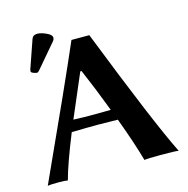

<svg xmlns="http://www.w3.org/2000/svg" viewBox="-107 -828 915 934"><g transform="rotate(-15 350.5 -361.0)"><path d="M411.6 -274.9Q363.3 -401.9 323.2 -494.1H316.9L223.6 -275.9Q266.1 -273.9 328.1 -273.9Q359.4 -273.9 411.6 -274.9ZM200.2 -219.2Q141.6 -74.7 121.1 2.9Q108.9 0 76.2 0Q32.2 0 20 2.9Q231 -458 314.9 -652.8H404.8Q599.6 -156.7 679.2 2.9Q662.1 0 587.9 0Q523.9 0 506.8 2.9Q482.9 -83.5 432.6 -219.7Q372.1 -221.2 333 -221.2Q276.4 -221.2 200.2 -219.2ZM162.1 -725.1Q180.2 -725.1 206.5 -713.1Q232.9 -701.2 232.9 -687Q232.9 -678.2 228 -671.9L124 -549.8Q117.2 -542 112.8 -542Q106 -542 94.5 -546.4Q83 -550.8 83 -556.2Q83 -562 84 -564.9L133.8 -708Q140.1 -725.1 162.1 -725.1Z"/></g></svg>

Font: Linux Biolinum O
Style: Bold
Weight: 700
Designer: Philipp H. Poll
Foundry: Philipp H. Poll
Version: Version 1.3.2